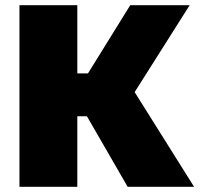

<svg xmlns="http://www.w3.org/2000/svg" viewBox="-20 -720 778 740"><path d="M472 0 315 -272H203V-437H319L482 -700H711L499 -365L728 0ZM55 0V-700H278V0Z"/></svg>

Font: REM Black
Style: Regular
Weight: 900
Designer: Octavio Pardo
Foundry: Ashler Design
Version: Version 1.005;gftools[0.9.28]